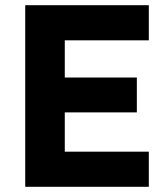

<svg xmlns="http://www.w3.org/2000/svg" viewBox="-20 -718 647 738"><path d="M552 0H77V-698H552V-563H229V-420H506V-286H229V-135H552Z"/></svg>

Font: Aneliza
Style: Bold
Weight: 700
Designer: Mike Abbink, Paul van der Laan, Pieter van Rosmalen
Foundry: Bold Monday
Version: Version 3.0